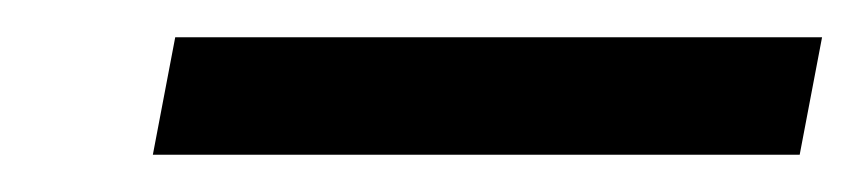

<svg xmlns="http://www.w3.org/2000/svg" viewBox="-20 -688 461 103"><path d="M62 -605 74 -668H421L409 -605Z"/></svg>

Font: DM Sans 12pt
Style: Italic
Weight: 400
Italic angle: -10°
Version: Version 4.004;gftools[0.9.30]